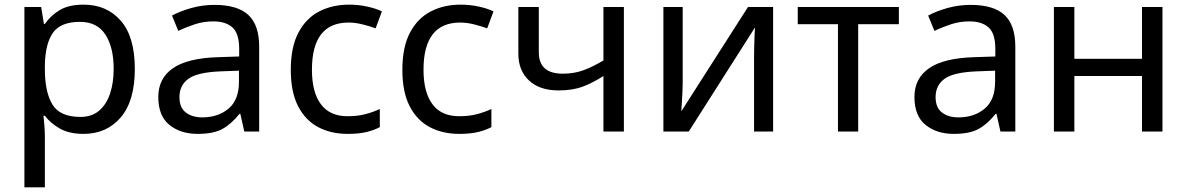

<svg xmlns="http://www.w3.org/2000/svg" viewBox="-20 -566 5106 826"><path d="M340 -546Q439 -546 499.5 -477Q560 -408 560 -269Q560 -132 499.5 -61Q439 10 339 10Q277 10 236.5 -13.5Q196 -37 173 -68H167Q169 -51 171 -25Q173 1 173 20V240H85V-536H157L169 -463H173Q197 -498 236 -522Q275 -546 340 -546ZM324 -472Q242 -472 208.5 -426Q175 -380 173 -286V-269Q173 -170 205.5 -116.5Q238 -63 326 -63Q375 -63 406.5 -90Q438 -117 453.5 -163.5Q469 -210 469 -270Q469 -362 433.5 -417Q398 -472 324 -472Z M903 -545Q1001 -545 1048 -502Q1095 -459 1095 -365V0H1031L1014 -76H1010Q975 -32 936.5 -11Q898 10 830 10Q757 10 709 -28.5Q661 -67 661 -149Q661 -229 724 -272.5Q787 -316 918 -320L1009 -323V-355Q1009 -422 980 -448Q951 -474 898 -474Q856 -474 818 -461.5Q780 -449 747 -433L720 -499Q755 -518 803 -531.5Q851 -545 903 -545ZM1008 -262 929 -259Q829 -255 790.5 -227Q752 -199 752 -148Q752 -103 779.5 -82Q807 -61 850 -61Q918 -61 963 -98.5Q1008 -136 1008 -214Z M1476 10Q1404 10 1349 -19Q1294 -48 1262.5 -109Q1231 -170 1231 -265Q1231 -364 1264 -426Q1297 -488 1353.5 -517Q1410 -546 1482 -546Q1523 -546 1561 -537.5Q1599 -529 1623 -517L1596 -444Q1572 -453 1540 -461Q1508 -469 1480 -469Q1322 -469 1322 -266Q1322 -169 1360.5 -117.5Q1399 -66 1475 -66Q1519 -66 1552.5 -75Q1586 -84 1614 -97V-19Q1587 -5 1554.5 2.5Q1522 10 1476 10Z M1956 10Q1884 10 1829 -19Q1774 -48 1742.5 -109Q1711 -170 1711 -265Q1711 -364 1744 -426Q1777 -488 1833.5 -517Q1890 -546 1962 -546Q2003 -546 2041 -537.5Q2079 -529 2103 -517L2076 -444Q2052 -453 2020 -461Q1988 -469 1960 -469Q1802 -469 1802 -266Q1802 -169 1840.5 -117.5Q1879 -66 1955 -66Q1999 -66 2032.5 -75Q2066 -84 2094 -97V-19Q2067 -5 2034.5 2.5Q2002 10 1956 10Z M2298 -536V-341Q2298 -249 2401 -249Q2451 -249 2492 -264.5Q2533 -280 2576 -306V-536H2664V0H2576V-239Q2531 -210 2487.5 -193.5Q2444 -177 2383 -177Q2301 -177 2255.5 -220Q2210 -263 2210 -335V-536Z M2917 -536V-209Q2917 -197 2916 -173Q2915 -149 2913.5 -125Q2912 -101 2911 -87L3198 -536H3306V0H3224V-316Q3224 -332 3224.5 -358Q3225 -384 3226 -409.5Q3227 -435 3228 -448L2943 0H2834V-536Z M3847 -462H3672V0H3585V-462H3412V-536H3847Z M4156 -545Q4254 -545 4301 -502Q4348 -459 4348 -365V0H4284L4267 -76H4263Q4228 -32 4189.5 -11Q4151 10 4083 10Q4010 10 3962 -28.5Q3914 -67 3914 -149Q3914 -229 3977 -272.5Q4040 -316 4171 -320L4262 -323V-355Q4262 -422 4233 -448Q4204 -474 4151 -474Q4109 -474 4071 -461.5Q4033 -449 4000 -433L3973 -499Q4008 -518 4056 -531.5Q4104 -545 4156 -545ZM4261 -262 4182 -259Q4082 -255 4043.5 -227Q4005 -199 4005 -148Q4005 -103 4032.5 -82Q4060 -61 4103 -61Q4171 -61 4216 -98.5Q4261 -136 4261 -214Z M4602 -536V-313H4893V-536H4981V0H4893V-239H4602V0H4514V-536Z"/></svg>

Font: Noto IKEA Arabic
Style: Regular
Weight: 400
Designer: Monotype Design Team
Foundry: Monotype Imaging Inc.
Version: Version 1.200